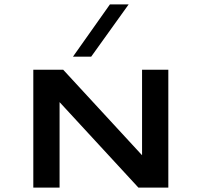

<svg xmlns="http://www.w3.org/2000/svg" viewBox="-20 -855 919 875"><path d="M395.5 -596.7H312.5L481 -835H566.4ZM610.8 0 251.5 -389.6V0H131.8V-537.1H268.1L627.4 -147.5V-537.1H747.1V0Z"/></svg>

Font: Squarish Sans CT
Style: Regular
Weight: 400
Version: Version 0.9